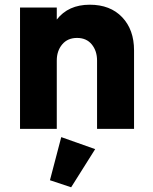

<svg xmlns="http://www.w3.org/2000/svg" viewBox="-20 -547 650 815"><path d="M221 -290V0H65V-515H221V-464Q270 -527 361 -527Q448 -527 498.5 -474Q549 -421 549 -333V0H392V-290Q392 -331 369.5 -358.5Q347 -386 307 -386Q267 -386 244 -358.5Q221 -331 221 -290ZM282 248 192 218 240 35 384 86Z"/></svg>

Font: Freely
Style: Bold
Weight: 700
Designer: Kris Sowersby
Foundry: Klim Type Foundry
Version: Version 1.006;hotconv 1.0.113;makeotfexe 2.5.65598;200799169